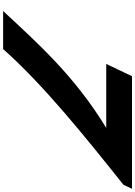

<svg xmlns="http://www.w3.org/2000/svg" viewBox="162 -1027 865 1229"><g transform="rotate(90 594.5 -412.5)"><path d="M1188.6 -825H467.8L389.4 -660H799C468.2 -458.8 261.3 -226.6 50.6 0H294C522.1 -256.7 840.7 -513.3 1162.5 -770Z"/></g></svg>

Font: Hussar
Style: BdSuprExtOblFive
Weight: 700
Foundry: Cannot Into Space Fonts
Version: Version 2.00